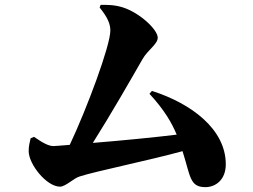

<svg xmlns="http://www.w3.org/2000/svg" viewBox="-20 -768 1040 790"><path d="M595 -382C657 -315 687 -262 707 -214C618 -203 474 -189 362 -180C437 -299 515 -435 566 -524C588 -563 629 -586 629 -613C629 -646 555 -716 484 -738C448 -749 418 -748 394 -748L390 -737C423 -696 434 -670 434 -642C434 -580 337 -320 267 -172C231 -169 206 -167 200 -167C180 -167 156 -180 120 -205L106 -199C102 -180 98 -169 98 -146C98 -93 171 0 227 0C250 0 285 -36 308 -42C372 -63 593 -108 731 -146C764 -43 760 2 825 2C867 2 909 -28 909 -92C909 -236 768 -342 605 -394Z"/></svg>

Font: Noto Serif CJK JP Black
Style: Regular
Weight: 900
Designer: Ryoko NISHIZUKA 西塚涼子 (kana & ideographs); Frank Grießhammer (Latin, Greek & Cyrillic); Wenlong ZHANG 张文龙 (bopomofo); San
Foundry: Adobe Systems Incorporated
Version: Version 1.001;PS 1.001;hotconv 16.6.54;makeotf.lib2.5.65590